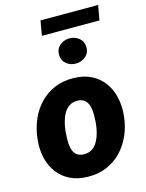

<svg xmlns="http://www.w3.org/2000/svg" viewBox="-132 -974 809 1062"><g transform="rotate(-15 272.5 -442.5)"><path d="M20 -255.9 21 -266.1Q27.3 -323.2 48.8 -373Q70.3 -422.9 106.2 -460.4Q142.1 -498 190.9 -518.8Q239.7 -539.6 300.3 -538.1Q358.4 -537.1 400.9 -515.6Q443.4 -494.1 470.7 -457.3Q498 -420.4 509.5 -372.3Q521 -324.2 516.1 -270L515.1 -259.3Q508.8 -202.6 486.8 -153.3Q464.8 -104 429 -66.9Q393.1 -29.8 344.2 -9.3Q295.4 11.2 235.4 9.8Q178.2 8.8 135.5 -12.5Q92.8 -33.7 65.4 -70.1Q38.1 -106.4 26.6 -154.1Q15.1 -201.7 20 -255.9ZM181.6 -266.1 180.7 -255.9Q179.2 -235.8 179 -212.2Q178.7 -188.5 184.1 -166.7Q189.5 -145 203.9 -131.1Q218.3 -117.2 245.6 -116.2Q274.9 -115.2 294.7 -128.4Q314.5 -141.6 326.7 -163.6Q338.9 -185.5 345.5 -210.9Q352.1 -236.3 354.5 -259.8L355.5 -270Q356.9 -289.6 357.2 -313.7Q357.4 -337.9 352.1 -359.9Q346.7 -381.8 332 -396.2Q317.4 -410.6 290 -411.6Q260.7 -412.6 241 -398.9Q221.2 -385.3 209 -363Q196.8 -340.8 190.4 -315.2Q184.1 -289.6 181.6 -266.1ZM256.3 -681.6Q255.4 -714.8 278.6 -735.4Q301.8 -755.9 333.5 -756.3Q364.7 -756.8 388.7 -738Q412.6 -719.2 413.6 -686.5Q414.6 -653.3 391.1 -633.1Q367.7 -612.8 335.9 -612.3Q305.2 -611.3 281.2 -630.1Q257.3 -648.9 256.3 -681.6ZM536.6 -893.6 521.5 -809.1H191.9L206.5 -893.6Z"/></g></svg>

Font: Roboto Black
Style: Italic
Weight: 900
Italic angle: -12°
Designer: Christian Robertson
Foundry: Google
Version: Version 3.0; 2020